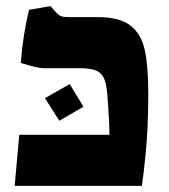

<svg xmlns="http://www.w3.org/2000/svg" viewBox="-20 -608 554 628"><path d="M43 -167H338Q338 -210 331 -300Q328 -335 319.5 -353Q311 -371 292.5 -378Q274 -385 238 -385H120Q104 -385 48 -402Q55 -494 75 -576L145 -588L163 -568Q172 -558 180 -555Q188 -552 208 -552H300Q371 -552 406.5 -524.5Q442 -497 453.5 -444.5Q465 -392 465 -302Q465 -188 456 -102Q451 -47 444 0H28ZM127 -287 208 -333 253 -259 174 -213Z"/></svg>

Font: Suez One
Style: Regular
Weight: 400
Designer: Michal Sahar
Foundry: Hagilda
Version: Version 1.001